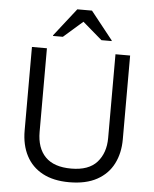

<svg xmlns="http://www.w3.org/2000/svg" viewBox="-60 -941 802 1000"><g transform="rotate(5 341.5 -440.5)"><path d="M339.2 10Q256.7 10 200 -20.4Q143.3 -50.8 114.2 -106.7Q85 -162.5 85 -238.3V-675H163.3V-238.3Q163.3 -153.3 208.3 -107.5Q253.3 -61.7 343.3 -61.7Q435 -61.7 478.3 -110.4Q521.7 -159.2 521.7 -237.5V-675H598.3V-236.7Q598.3 -165 570 -109.2Q541.7 -53.3 484.2 -21.7Q426.7 10 339.2 10ZM189.2 -741.7V-745L303.3 -890.8H380L495.8 -745V-741.7H442.5L340.8 -829.2L240.8 -741.7Z"/></g></svg>

Font: Funnel Sans Light
Style: Regular
Weight: 300
Designer: NORD ID, Kristian Moeller
Foundry: Dicotype
Version: Version 1.000